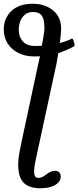

<svg xmlns="http://www.w3.org/2000/svg" viewBox="-28 -735 418 1024"><path d="M186 269Q127 269 98 239.5Q69 210 69 143Q69 115 75 81.5Q81 48 90 7L176 -394Q177 -398 178.5 -404Q180 -410 181.5 -418Q183 -426 185 -435Q178 -435 170.5 -434.5Q163 -434 155 -434Q107 -434 70 -452.5Q33 -471 12.5 -503.5Q-8 -536 -8 -578Q-8 -637 32.5 -676Q73 -715 146 -715Q211 -715 254.5 -680Q298 -645 298 -581Q298 -568 296 -548Q294 -528 291 -505Q308 -510 323.5 -515.5Q339 -521 355 -529Q359 -531 363 -521Q367 -511 369 -500.5Q371 -490 367 -488Q347 -477 326 -468Q305 -459 283 -452Q280 -435 277.5 -420Q275 -405 273 -394L164 110Q151 168 154.5 191Q158 214 177 214Q187 214 196.5 209.5Q206 205 219 195Q244 176 264 176Q281 176 288.5 184.5Q296 193 296 207Q296 225 282.5 239Q269 253 244.5 261Q220 269 186 269ZM158 -490Q168 -490 177 -490Q186 -490 195 -491Q199 -511 202 -529Q205 -547 207 -561Q209 -575 209 -582Q209 -604 205.5 -624.5Q202 -645 189 -658Q176 -671 147 -671Q122 -671 105 -657Q88 -643 80 -621.5Q72 -600 72 -576Q72 -539 93.5 -514.5Q115 -490 158 -490Z"/></svg>

Font: Junicode VF
Style: Italic
Weight: 400
Italic angle: -11°
Designer: Peter S. Baker
Version: Version 2.209